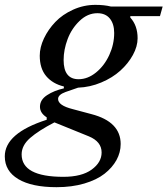

<svg xmlns="http://www.w3.org/2000/svg" viewBox="-101 -527 695 797"><path d="M-81.1 122.1Q-81.1 25.9 92.8 -29.8V-40Q64.9 -57.6 64.9 -84Q64.9 -112.8 94.5 -132.1Q124 -151.4 164.1 -160.2V-168Q117.7 -179.2 90.8 -210.9Q64 -242.7 64 -295.9Q64 -330.6 81.5 -367.7Q99.1 -404.8 128.7 -435.8Q158.2 -466.8 202.4 -486.8Q246.6 -506.8 294.9 -506.8Q332 -506.8 358.9 -500H574.2L563 -460H439.9V-454.1Q470.2 -420.9 470.2 -368.2Q470.2 -334.5 450.7 -298.8Q431.2 -263.2 398.4 -233.6Q365.7 -204.1 319.3 -184.6Q272.9 -165 223.1 -163.1L170.9 -145Q140.1 -133.8 140.1 -116.2Q140.1 -89.4 200.2 -74.2L278.8 -53.2Q399.9 -21.5 399.9 70.8Q399.9 105.5 382.6 137.2Q365.2 168.9 332.8 194.3Q300.3 219.7 248.8 234.9Q197.3 250 133.8 250Q31.2 250 -24.9 216.6Q-81.1 183.1 -81.1 122.1ZM303.2 -472.2Q262.7 -472.2 229.5 -440.4Q196.3 -408.7 179.7 -364.7Q163.1 -320.8 163.1 -277.8Q163.1 -198.2 225.1 -198.2Q263.2 -198.2 297.6 -226.1Q332 -253.9 352.5 -298.3Q373 -342.8 373 -390.1Q373 -427.7 355 -450Q336.9 -472.2 303.2 -472.2ZM320.8 106Q320.8 61 268.1 39.1L125 -19Q59.1 15.1 23.9 45.9Q-11.2 76.7 -11.2 113.8Q-11.2 207 162.1 207Q238.3 207 279.5 177Q320.8 147 320.8 106Z"/></svg>

Font: Happy Times at the IKOB New Game Plus Edition
Style: Italic
Weight: 400
Italic angle: -16°
Designer: Lucas Le Bihan
Foundry: Lucas Le Bihan
Version: Version 1.000;PS 1.0;hotconv 1.0.88;makeotf.lib2.5.647800